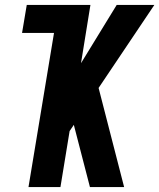

<svg xmlns="http://www.w3.org/2000/svg" viewBox="-20 -755 643 775"><path d="M95 0H224L261 -226L278 -251L343 0H481L378 -400L603 -735H451L307 -500L345 -735H88L69 -622H198Z"/></svg>

Font: Iosevka Sparkle XBdObl
Style: Regular
Weight: 800
Italic angle: -9°
Designer: Belleve Invis
Foundry: Belleve Invis
Version: Version 4.5.0; ttfautohint (v1.8.3)